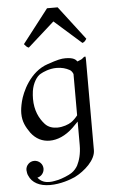

<svg xmlns="http://www.w3.org/2000/svg" viewBox="-61 -724 591 994"><g transform="rotate(-5 235.0 -227.5)"><path d="M397 -418C391.1 -418 384.8 -411.1 379.9 -407.2C376 -403.8 360.8 -398.9 355 -396C348.1 -404.8 338.9 -418 293.9 -418C272.9 -418 253.9 -414.1 201.2 -396C106.9 -365.2 62 -261.2 50.8 -214.8C44.9 -190.9 42 -170.9 42 -152.8C42 -109.9 58.1 -81.1 79.1 -50.8C105 -16.1 139.2 0 176.8 0C215.8 0 258.8 -17.1 299.8 -56.2C308.1 -64 318.8 -75.2 329.1 -85.9V36.1C329.1 82 318.8 116.2 306.2 141.1C299.8 152.8 288.1 167 274.9 175.8C259.8 187 220.2 202.1 203.1 206.1C191.9 208 174.8 212.9 157.2 212.9C134.8 212.9 112.8 207 96.2 185.1C116.2 181.2 131.8 163.1 131.8 141.1C131.8 117.2 111.8 97.2 86.9 97.2C63 97.2 43 117.2 43 141.1C43 148.9 45.9 165 49.8 170.9C64.9 208 104 229 158.2 229C213.9 229 265.1 210 289.1 199.2C341.8 172.9 399.9 120.1 399.9 68.8V-395C399.9 -405.8 399.9 -418 397 -418ZM160.2 -349.1C173.8 -356.9 206.1 -372.1 244.1 -372.1C272 -372.1 293 -365.2 310.1 -356C318.8 -352.1 325.2 -342.8 329.1 -333V-118.2C318.8 -105 305.2 -91.8 294.9 -85C280.8 -75.2 251 -64 222.2 -64C199.2 -64 175.8 -69.8 158.2 -88.9C129.9 -120.1 108.9 -163.1 108.9 -223.1C108.9 -235.8 109.9 -249 111.8 -263.2C118.2 -305.2 140.1 -338.9 160.2 -349.1ZM411.1 -509.3 277.3 -684.1H222.2L86.9 -509.3C96.2 -499 98.1 -494.1 110.4 -489.3L249 -613.3L389.2 -489.3C398.9 -493.2 402.3 -495.1 411.1 -509.3Z"/></g></svg>

Font: Pierce
Style: Roman
Weight: 500
Version: Version 0.2.0